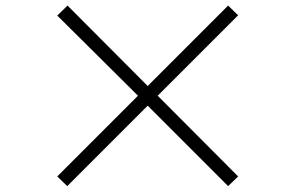

<svg xmlns="http://www.w3.org/2000/svg" viewBox="-20 -711 1040 676"><path d="M818.4 -89.8 783.2 -55.7 500 -338.9 216.8 -55.7 181.6 -89.8 465.8 -374 181.6 -656.2 217.8 -691.4 500 -408.2 783.2 -691.4 818.4 -657.2 535.2 -374Z"/></svg>

Font: GenEi Gothic M Light
Style: Regular
Weight: 300
Designer: o_tamon (Modified); [Source Han Sans]
Ryoko NISHIZUKA  (kana & ideographs); Paul D. Hunt (Latin, Greek & Cyrillic); Wenl
Version: Version 1.1a;Original Version 1.004